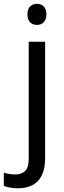

<svg xmlns="http://www.w3.org/2000/svg" viewBox="-72 -757 338 1017"><path d="M22 240.2C123.5 240.2 167 179.7 167 80.1V-536.1H80.1V83C80.1 115.7 73.7 137.7 60.5 149.4C47.4 161.1 30.8 167 9.8 167C-13.7 167 -33.7 163.6 -51.8 157.2V228C-34.7 234.4 -9.8 240.2 22 240.2ZM73.2 -681.2C73.2 -642.1 96.2 -625 124 -625C150.9 -625 173.8 -642.1 173.8 -681.2C173.8 -719.7 150.9 -736.8 124 -736.8C96.2 -736.8 73.2 -719.7 73.2 -681.2Z"/></svg>

Font: Avrile Sans
Style: Regular
Weight: 400
Designer: Monotype Design Team, Google (font), Stefan Peev (BGR Cyrillic), Cristiano Sobral (main changes)
Foundry: The Avrile Sans Project Authors
Version: Version 3.110